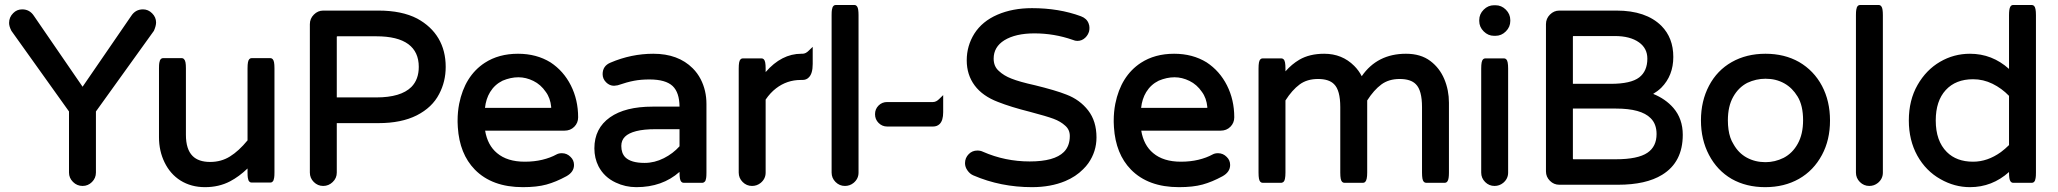

<svg xmlns="http://www.w3.org/2000/svg" viewBox="-20 -734 8284 773"><path d="M257.8 -39.1V-285.2L25.9 -609.9Q16.6 -627.9 16.6 -641.6Q16.6 -665 33.2 -681.2Q47.9 -696.3 69.3 -696.3Q99.6 -696.3 116.7 -669.9L312.5 -384.8L508.3 -669.9Q525.4 -696.3 555.7 -696.3Q576.7 -696.3 592.5 -680.4Q608.4 -664.6 608.4 -643.6Q608.4 -629.9 599.6 -609.9L366.2 -285.2V-39.1Q366.2 -17.1 350.3 -1.2Q334.5 14.6 312.5 14.6Q290 14.6 273.9 -1.5Q257.8 -17.6 257.8 -39.1ZM116.7 -669.9Q116.7 -669.9 116.7 -669.9Z M620.1 -181.6V-459Q620.1 -474.1 621.3 -480.7Q622.6 -487.3 623.8 -490.5Q625 -493.7 628.2 -496.8Q631.3 -500 636.7 -500H711.9Q717.3 -500 720.7 -496.1Q725.1 -491.7 726.8 -482.9Q728.5 -474.1 728.5 -459V-191.4Q728.5 -132.8 755.4 -106Q779.3 -82 826.2 -82Q870.6 -82 905.8 -104Q941.4 -126 976.6 -168.9V-459Q976.6 -474.1 978.3 -483.2Q980 -492.2 983.9 -496.1Q987.8 -500 993.2 -500H1068.4Q1073.7 -500 1077.6 -496.1Q1081.5 -492.2 1083.3 -483.2Q1085 -474.1 1085 -459V-40Q1085 -24.9 1083.7 -18.3Q1082.5 -11.7 1081.3 -8.5Q1080.1 -5.4 1076.9 -2.2Q1073.7 1 1068.4 1H993.2Q987.8 1 984.6 -2.2Q981.4 -5.4 980.2 -8.5Q979 -11.7 977.8 -18.3Q976.6 -24.9 976.6 -40V-55.7Q942.4 -22.9 906.2 -3.9Q861.3 19.5 805.4 19.5Q749.5 19.5 706.5 -7.3Q665.5 -33.2 642.6 -80.1Q620.1 -126 620.1 -181.6Z M1666 -464.8Q1666 -524.9 1624 -556.2Q1581.1 -587.9 1495.1 -587.9H1338.9Q1336.9 -587.9 1336.4 -587.4Q1335.9 -586.9 1335.9 -585V-341.8H1495.1Q1593.8 -341.8 1636.2 -383.8Q1666 -414.1 1666 -464.8ZM1227.5 -39.1V-636.7Q1227.5 -659.2 1243.7 -675.3Q1259.8 -691.4 1281.2 -691.4H1503.9Q1597.7 -691.4 1659.7 -659.2Q1716.3 -628.4 1745.4 -579.1Q1774.4 -529.8 1774.4 -464.8Q1774.4 -405.3 1748 -355.5Q1720.2 -301.3 1657.7 -269.5Q1595.7 -238.3 1503.9 -238.3H1335.9V-39.1Q1335.9 -16.6 1319.3 -1Q1303.2 14.6 1281.2 14.6Q1259.3 14.6 1243.4 -1.2Q1227.5 -17.1 1227.5 -39.1Z M2199.2 -300.3Q2199.2 -300.8 2199.2 -301.5Q2199.2 -302.2 2199.2 -302.7Q2195.8 -339.4 2177.2 -364.3Q2157.2 -393.6 2127.4 -408.2Q2097.7 -422.9 2066.9 -422.9Q2036.1 -422.9 2003.4 -409.2Q1971.7 -393.6 1953.1 -363.3Q1936.5 -335.9 1932.6 -299.8H2196.3Q2198.2 -299.8 2199.2 -300.3ZM1823.2 -221.7Q1822.3 -234.9 1822.3 -241.9Q1822.3 -249 1822.3 -249Q1822.3 -283.2 1828.6 -315.9Q1851.1 -428.2 1931.6 -481Q1987.8 -517.6 2065.4 -517.6Q2140.1 -517.6 2196.3 -482.9Q2249 -448.2 2278.3 -390.1Q2307.6 -332 2307.6 -261.7Q2307.6 -239.3 2292 -223.6Q2276.4 -208 2252.9 -208H1933.1Q1942.9 -149.4 1981 -117.7Q2022 -83 2092.8 -83Q2130.9 -83 2163.3 -90.8Q2195.8 -98.6 2220.7 -112.3Q2229.5 -117.2 2242.2 -117.2Q2262.7 -117.2 2277.3 -102.1Q2291 -88.9 2291 -69.8Q2291 -41.5 2260.3 -24.4Q2218.3 -1.5 2179.9 9Q2141.6 19.5 2085 19.5Q1960.9 19.5 1891.6 -51.3Q1830.1 -114.3 1823.2 -221.7Z M2715.8 -213.9H2619.1Q2572.3 -213.9 2541.5 -206.1Q2510.7 -198.2 2496.1 -183.6Q2481.4 -168.9 2481.4 -146.5Q2481.4 -117.2 2497.6 -100.6Q2520.5 -78.1 2575.2 -78.1Q2615.2 -78.1 2652.8 -97.2Q2689.5 -115.7 2715.8 -145ZM2373 -136.7Q2373 -217.3 2436 -261.7Q2497.1 -304.7 2607.4 -304.7H2715.8Q2715.3 -361.8 2688 -387.7Q2659.7 -414.1 2594.7 -414.1Q2560.5 -414.1 2533 -408.9Q2505.4 -403.8 2466.8 -390.6L2452.6 -388.7H2452.1Q2434.1 -388.7 2420.2 -402.6Q2406.2 -416.5 2406.2 -435.5Q2406.2 -468.8 2438 -481.9Q2521.5 -517.6 2610.4 -517.6Q2710.4 -517.6 2769 -459Q2788.1 -439.9 2800.8 -415.5Q2824.2 -370.1 2824.2 -315.4V-39.1Q2824.2 -23.9 2823 -17.3Q2821.8 -10.7 2820.6 -7.6Q2819.3 -4.4 2817.4 -2.7Q2815.4 -1 2814 0Q2811 2 2807.6 2H2732.4Q2727.1 2 2723.1 -2Q2719.2 -5.9 2717.5 -14.9Q2715.8 -23.9 2715.8 -39.1V-42Q2646.5 19.5 2542 19.5Q2498 19.5 2459 1Q2412.6 -20.5 2389.6 -64.5Q2373 -97.2 2373 -136.7Z M3062.5 -443.8Q3126.5 -517.6 3206.1 -517.6H3210.9Q3224.1 -517.6 3236.8 -530.8L3252 -545.4V-476.6Q3252 -437.5 3236.3 -422.4Q3226.6 -412.1 3210.9 -412.1H3204.1Q3148.4 -412.1 3104.5 -378.4Q3081.1 -360.4 3062.5 -333V-39.1Q3062.5 -14.2 3042.5 2.4Q3027.3 14.6 3007.8 14.6Q2985.8 14.6 2970 -1.2Q2954.1 -17.1 2954.1 -39.1V-458Q2954.1 -473.1 2955.8 -482.2Q2957.5 -491.2 2961.4 -495.1Q2965.3 -499 2970.7 -499H3045.9Q3051.3 -499 3055.2 -495.1Q3059.1 -491.2 3060.8 -482.2Q3062.5 -473.1 3062.5 -458Z M3328.1 -39.1V-672.9Q3328.1 -688 3329.3 -694.6Q3330.6 -701.2 3331.8 -704.3Q3333 -707.5 3336.2 -710.7Q3339.4 -713.9 3344.7 -713.9H3419.9Q3426.8 -713.9 3431.2 -707Q3436.5 -699.2 3436.5 -672.9V-39.1Q3436.5 -14.2 3416.5 2.4Q3401.4 14.6 3381.8 14.6Q3359.9 14.6 3344 -1.2Q3328.1 -17.1 3328.1 -39.1Z M3551.8 -323.2H3736.3Q3749.5 -323.2 3762.2 -336.4L3777.3 -351.1V-282.2Q3777.3 -249 3763.2 -234.9Q3752.9 -224.6 3736.3 -224.6H3551.8Q3531.7 -224.6 3517.3 -239Q3502.9 -253.4 3502.9 -274.2Q3502.9 -294.9 3517.1 -309.1Q3531.2 -323.2 3551.8 -323.2Z M3865.2 -77.1Q3865.2 -98.6 3880.4 -113.8Q3894.5 -127.9 3915 -127.9Q3927.7 -127.9 3937.5 -123Q4026.4 -84 4125.7 -84Q4225.1 -84 4263.2 -122.1Q4287.1 -146 4287.1 -186.5Q4287.1 -211.9 4268.6 -228Q4250 -245.1 4221.9 -255.6Q4193.8 -266.1 4127 -283.7Q4049.3 -303.2 3997.6 -323.7Q3936 -347.2 3904.3 -389.6Q3872.1 -432.6 3872.1 -491.2Q3872.1 -549.3 3902.8 -598.6Q3934.6 -648.4 3995.6 -674.8Q4056.6 -701.2 4134.8 -701.2Q4243.7 -701.2 4332 -668.5Q4355.5 -659.7 4362.8 -639.6Q4366.2 -630.9 4366.2 -622.3Q4366.2 -613.8 4364.7 -607.9Q4360.8 -593.8 4350.1 -583Q4336.4 -569.3 4317.4 -569.3Q4308.6 -569.3 4298.3 -573.7Q4224.1 -599.6 4144.5 -599.6Q4068.8 -599.6 4023.4 -571.8Q3980.5 -544.9 3980.5 -498Q3980.5 -466.8 4001 -448.7Q4021.5 -429.2 4052.2 -417.5Q4083.5 -404.8 4147.5 -390.6Q4185.5 -381.3 4218.8 -371.6Q4252 -361.8 4273.9 -353Q4327.6 -332.5 4361.1 -289.3Q4394.5 -246.1 4394.5 -180.7Q4394.5 -124 4361.8 -77.1Q4353 -64.5 4340.8 -52.7Q4311.5 -22.9 4268.6 -4.9Q4210 19.5 4134.8 19.5Q4008.8 19.5 3898.9 -27.8Q3884.8 -33.7 3875 -47.9Q3865.2 -61.5 3865.2 -77.1Z M4840.8 -300.3Q4840.8 -300.8 4840.8 -301.5Q4840.8 -302.2 4840.8 -302.7Q4837.4 -339.4 4818.8 -364.3Q4798.8 -393.6 4769 -408.2Q4739.3 -422.9 4708.5 -422.9Q4677.7 -422.9 4645 -409.2Q4613.3 -393.6 4594.7 -363.3Q4578.1 -335.9 4574.2 -299.8H4837.9Q4839.8 -299.8 4840.8 -300.3ZM4464.8 -221.7Q4463.9 -234.9 4463.9 -241.9Q4463.9 -249 4463.9 -249Q4463.9 -283.2 4470.2 -315.9Q4492.7 -428.2 4573.2 -481Q4629.4 -517.6 4707 -517.6Q4781.7 -517.6 4837.9 -482.9Q4890.6 -448.2 4919.9 -390.1Q4949.2 -332 4949.2 -261.7Q4949.2 -239.3 4933.6 -223.6Q4918 -208 4894.5 -208H4574.7Q4584.5 -149.4 4622.6 -117.7Q4663.6 -83 4734.4 -83Q4772.5 -83 4804.9 -90.8Q4837.4 -98.6 4862.3 -112.3Q4871.1 -117.2 4883.8 -117.2Q4904.3 -117.2 4918.9 -102.1Q4932.6 -88.9 4932.6 -69.8Q4932.6 -41.5 4901.9 -24.4Q4859.9 -1.5 4821.5 9Q4783.2 19.5 4726.6 19.5Q4602.5 19.5 4533.2 -51.3Q4471.7 -114.3 4464.8 -221.7Z M5462.4 -427.2Q5524.9 -517.6 5640.6 -517.6Q5700.2 -517.6 5738.8 -488.3Q5775.9 -460.4 5794.7 -415.8Q5813.5 -371.1 5813.5 -320.3V-39.1Q5813.5 -14.6 5808.6 -5.9Q5806.2 -1 5801.8 1Q5799.3 2 5796.9 2H5721.7Q5716.3 2 5712.4 -2Q5708.5 -5.9 5706.8 -14.9Q5705.1 -23.9 5705.1 -39.1V-302.7Q5705.1 -370.6 5680.2 -395Q5659.7 -416 5615.2 -416Q5571.3 -416 5541.5 -394Q5511.2 -371.6 5484.4 -329.6V-39.1Q5484.4 -23.9 5482.4 -15.1Q5480.5 -5.9 5476.6 -2Q5473.1 2 5467.8 2H5392.6Q5387.2 2 5383.3 -2Q5379.4 -5.9 5377.7 -14.9Q5376 -23.9 5376 -39.1V-302.7Q5376 -370.6 5351.1 -395Q5330.6 -416 5286.4 -416Q5242.2 -416 5212.4 -394Q5182.1 -371.6 5155.3 -329.6V-39.1Q5155.3 -23.9 5153.3 -14.6Q5150.9 -0.5 5141.1 1.5Q5140.1 2 5138.7 2H5063.5Q5058.1 2 5054.2 -2Q5050.3 -5.9 5048.6 -14.9Q5046.9 -23.9 5046.9 -39.1V-458Q5046.9 -473.1 5048.6 -482.2Q5050.3 -491.2 5054.2 -495.1Q5058.1 -499 5063.5 -499H5138.7Q5144 -499 5147.9 -495.1Q5151.9 -491.2 5153.6 -482.2Q5155.3 -473.1 5155.3 -458V-446.8Q5180.7 -475.6 5211.4 -493.7Q5252.4 -517.6 5311.5 -517.6Q5383.3 -517.6 5432.1 -468.8Q5450.7 -450.2 5462.4 -427.2Z M5943.4 -39.1V-458Q5943.4 -473.1 5945.1 -482.2Q5946.8 -491.2 5950.7 -495.1Q5954.6 -499 5960 -499H6035.2Q6040.5 -499 6044.4 -495.1Q6048.3 -491.2 6050 -482.2Q6051.8 -473.1 6051.8 -458V-39.1Q6051.8 -14.2 6031.7 2.4Q6016.6 14.6 5997.1 14.6Q5975.1 14.6 5959.2 -1.2Q5943.4 -17.1 5943.4 -39.1ZM5935.5 -649.4V-653.3Q5935.5 -677.2 5953.4 -695.1Q5971.2 -712.9 5995.1 -712.9H6001Q6024.9 -712.9 6042.7 -695.1Q6060.5 -677.2 6060.5 -653.3V-649.4Q6060.5 -625.5 6042.7 -607.7Q6024.9 -589.8 6001 -589.8H5995.1Q5971.2 -589.8 5953.4 -607.7Q5935.5 -625.5 5935.5 -649.4Z M6612.8 -119.1Q6649.4 -144 6649.4 -194.3Q6649.4 -234.9 6625.5 -258.3Q6587.4 -296.9 6486.3 -296.9H6312.5V-95.7Q6312.5 -93.8 6313 -93.3Q6313.5 -92.8 6315.4 -92.8H6485.4Q6574.2 -92.8 6612.8 -119.1ZM6612.3 -498Q6612.3 -539.6 6578.6 -563.5Q6543 -588.9 6481.4 -588.9H6315.4Q6313.5 -588.9 6313 -588.4Q6312.5 -587.9 6312.5 -585.9V-396.5H6464.8Q6545.9 -396.5 6579.6 -422.4Q6612.3 -447.8 6612.3 -498ZM6204.1 -43.9V-636.7Q6204.1 -659.2 6220.2 -675.3Q6236.3 -691.4 6257.8 -691.4H6488.3Q6606.9 -691.4 6668.9 -629.9Q6716.8 -581.5 6716.8 -504.9Q6716.8 -429.7 6668.5 -380.9Q6653.8 -366.7 6635.7 -356Q6685.5 -335.9 6717.3 -299.3Q6754.9 -255.4 6754.9 -191.4Q6754.9 -81.1 6671.9 -30.3Q6606.9 9.8 6494.1 9.8H6257.8Q6235.8 9.8 6220 -6.1Q6204.1 -22 6204.1 -43.9Z M6936.5 -249.5Q6936.5 -230 6939 -212.4Q6943.8 -177.7 6959 -153.8Q6979 -117.7 7012.7 -99.4Q7046.4 -81.1 7087.9 -81.1Q7126 -81.1 7161.1 -98.6Q7196.8 -117.2 7217.8 -155.3Q7239.3 -193.8 7239.3 -250Q7239.3 -309.1 7217.3 -345.2Q7206.1 -363.3 7193.8 -375.5Q7166.5 -402.8 7127.4 -412.6Q7108.9 -417 7087.9 -417Q7049.8 -417 7014.6 -400.4Q6979 -381.8 6958 -344.2Q6936.5 -306.2 6936.5 -249.5ZM7223.1 -484.4Q7282.7 -449.7 7315.4 -388.2Q7347.7 -327.1 7347.7 -248.8Q7347.7 -170.4 7315.4 -110.4Q7281.7 -47.4 7222.7 -13.9Q7163.6 19.5 7086.9 19.5Q7010.3 19.5 6951.7 -13.7Q6893.1 -47.9 6860.4 -110.4Q6828.1 -171.9 6828.1 -249.5Q6828.1 -327.1 6860.6 -388.9Q6893.1 -450.7 6952.1 -484.1Q7011.2 -517.6 7087.9 -517.6Q7164.6 -517.6 7223.1 -484.4Z M7452.1 -39.1V-672.9Q7452.1 -688 7453.4 -694.6Q7454.6 -701.2 7455.8 -704.3Q7457 -707.5 7460.2 -710.7Q7463.4 -713.9 7468.8 -713.9H7543.9Q7550.8 -713.9 7555.2 -707Q7560.5 -699.2 7560.5 -672.9V-39.1Q7560.5 -14.2 7540.5 2.4Q7525.4 14.6 7505.9 14.6Q7483.9 14.6 7468 -1.2Q7452.1 -17.1 7452.1 -39.1Z M7923.8 -415Q7853.5 -415 7813.5 -371.3Q7773.4 -327.6 7773.4 -249Q7773.4 -166.5 7817.9 -122.1Q7856.9 -83 7923.8 -83Q7981.9 -83 8035.6 -121.6Q8052.7 -134.3 8068.4 -149.9V-348.1Q8039.1 -378.4 8002 -396.7Q7964.8 -415 7923.8 -415ZM7911.1 -517.6Q8000.5 -517.6 8068.4 -456.5V-672.9Q8068.4 -697.3 8073.2 -706.1Q8077.1 -713.9 8085 -713.9H8160.2Q8165.5 -713.9 8169.4 -710Q8173.3 -706.1 8175 -697Q8176.8 -688 8176.8 -672.9V-39.1Q8176.8 -23.9 8175.5 -17.3Q8174.3 -10.7 8173.1 -7.6Q8171.9 -4.4 8168.7 -1.2Q8165.5 2 8160.2 2H8085Q8078.1 2 8073.7 -4.9Q8068.4 -12.7 8068.4 -39.1V-41.5Q8000.5 19.5 7911.1 19.5Q7849.1 19.5 7792.5 -12.7Q7733.9 -45.4 7699.2 -107.4Q7665 -169.4 7665 -249Q7665 -330.6 7700.2 -392.1Q7734.9 -452.6 7790.5 -485.1Q7846.2 -517.6 7911.1 -517.6Z"/></svg>

Font: YuPearl-SemiBold
Style: SemiBold
Weight: 600
Designer: Max Yao
Foundry: Max-Everyday
Version: Version 1.011; ttfautohint (v1.8.3)